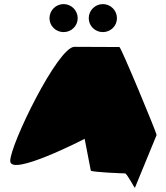

<svg xmlns="http://www.w3.org/2000/svg" viewBox="-20 -932 813 939"><path d="M30 -145C30 -65 394 -253 394 -253L424 -98C425 -90 580 -84 591 -84C602 -84 640 -6 640 -14L746 -272C746 -282 572 -702 564 -702C564 -702 425 -703 344 -703C263 -703 30 -225 30 -145ZM222 -843C222 -805 253 -775 291 -775C329 -775 360 -805 360 -843C360 -881 329 -912 291 -912C253 -912 222 -881 222 -843ZM414 -843C414 -805 445 -775 483 -775C521 -775 552 -805 552 -843C552 -881 521 -912 483 -912C445 -912 414 -881 414 -843Z"/></svg>

Font: Ampere
Style: Regular
Weight: 400
Version: Version 1